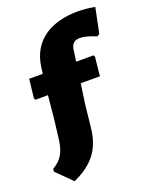

<svg xmlns="http://www.w3.org/2000/svg" viewBox="-163 -708 756 941"><g transform="rotate(-20 214.5 -237.5)"><path d="M-19 72 61 151C160 105 212 46 225 -64L238 -186L253 -290H353L363 -387L359 -397H268L277 -461C280 -475 285 -485 293 -491C300 -497 311 -500 324 -500C344 -500 372 -493 408 -478L421 -486L448 -617C417 -623 388 -626 359 -626C228 -626 116 -570 98 -429L94 -397H23L12 -299L16 -290H82L70 -167L57 -60C48 -5 32 29 -17 58Z"/></g></svg>

Font: Luna Sans Black
Style: Regular
Weight: 900
Designer: Juan Pablo del Peral
Foundry: Huerta Tipografica
Version: Version 2.001; ttfautohint (v1.5)